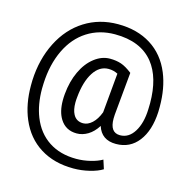

<svg xmlns="http://www.w3.org/2000/svg" viewBox="-128 -824 1155 1170"><g transform="rotate(15 449.0 -239.0)"><path d="M347.7 -203.6Q345.7 -186 345.7 -169.9Q345.7 -124.5 360.4 -97.2Q379.9 -60.1 423.3 -60.1Q452.6 -60.1 479.7 -85Q506.8 -109.9 524.4 -156.2L524.9 -160.6L547.4 -406.2Q520 -420.4 488.8 -420.4Q431.6 -420.4 394.3 -362.3Q356.9 -304.2 347.7 -203.6ZM848.6 -245.1Q842.8 -127 790 -58.6Q737.3 9.8 648.9 9.8Q557.6 9.8 531.7 -72.3Q505.4 -30.8 471.4 -10.5Q437.5 9.8 401.4 9.8Q332 9.8 296.4 -46.9Q268.1 -91.8 268.1 -164.1Q268.1 -183.1 270 -203.6Q277.3 -284.2 306.9 -347.4Q336.4 -410.6 383.1 -446.8Q429.7 -482.9 481 -482.9Q520.5 -482.9 551.8 -472.4Q583 -461.9 622.1 -431.2L596.7 -160.6Q595.7 -147.9 595.7 -136.2Q595.7 -47.9 659.2 -47.9Q714.4 -47.9 748.5 -102.5Q782.7 -157.2 785.6 -245.1Q786.6 -264.6 786.6 -283.7Q786.1 -445.3 714.8 -534.7Q634.8 -634.3 472.2 -634.3Q374 -634.3 297.9 -585.7Q221.7 -537.1 177.7 -445.3Q133.8 -353.5 128.4 -233.4Q127.4 -216.3 127.4 -199.2Q127.4 -99.6 157.7 -23.4Q192.9 65.4 264.9 112.8Q336.9 160.2 439 160.2Q482.9 160.2 527.1 149.4Q571.3 138.7 600.6 121.6L618.7 177.7Q588.4 196.8 538.3 209Q488.3 221.2 437 221.2Q314.9 221.2 227.1 166Q139.6 111.3 95.7 7.8Q57.1 -83 57.1 -201.2Q57.1 -216.8 57.6 -233.4Q63.5 -367.7 117.7 -474.9Q171.9 -582 264.6 -640.4Q357.4 -698.7 474.1 -698.7Q595.7 -698.7 682.6 -644Q769.5 -589.4 812 -486.3Q849.1 -396 849.1 -278.3Q849.1 -261.7 848.6 -245.1Z"/></g></svg>

Font: MAUL
Style: Regular
Weight: 400
Designer: MAUL
Version: Version 1.0; 2020; ttfautohint (v1.8.3)